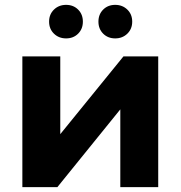

<svg xmlns="http://www.w3.org/2000/svg" viewBox="-20 -770 743 790"><path d="M72 -538H228V-218L488 -538H631V0H475V-320L216 0H72ZM385 -681Q385 -711 404.5 -730.5Q424 -750 454 -750Q484 -750 504 -730.5Q524 -711 524 -681Q524 -651 504 -631.5Q484 -612 454 -612Q424 -612 404.5 -631.5Q385 -651 385 -681ZM182 -681Q182 -711 202 -730.5Q222 -750 252 -750Q282 -750 301.5 -730.5Q321 -711 321 -681Q321 -651 301.5 -631.5Q282 -612 252 -612Q222 -612 202 -631.5Q182 -651 182 -681Z"/></svg>

Font: Chess Sans
Style: Bold
Weight: 700
Designer: Wolf Bōese
Foundry: Wolf Bōese
Version: Version 7.223